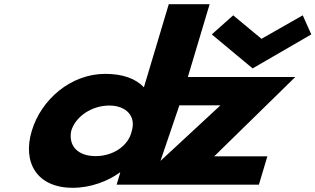

<svg xmlns="http://www.w3.org/2000/svg" viewBox="-20 -880 1503 915"><path d="M834.8 -378H1030.6L744.7 -113.1ZM1091.3 -807 989.3 -716 1183.9 -554 1463.5 -716 1422.7 -807 1226.1 -695ZM131.3 -256C86.4 -106 155.2 15 326.8 15C411.5 15 493.3 -16 551.2 -58H553.2L535.8 0H634.8H710.8H1213.8L1254.2 -135H1000.8L1387.2 -513H875.2L979 -860H784.3L665.8 -464C627.3 -505 565.2 -528 481.7 -528C317.6 -528 176.1 -406 131.3 -256ZM319.3 -256C340.5 -327 419.6 -377 500.7 -377C580.5 -377 629.3 -327 608 -256C593.5 -186 519.5 -136 436.1 -136C348.9 -136 305.8 -186 319.3 -256Z"/></svg>

Font: Hussar
Style: BdSuprExtOblThree
Weight: 700
Foundry: Cannot Into Space Fonts
Version: Version 2.00